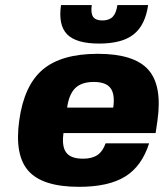

<svg xmlns="http://www.w3.org/2000/svg" viewBox="-20 -720 640 750"><path d="M228 -200.2Q220.7 -147.9 238.8 -124Q256.8 -100.1 304.2 -100.1Q339.4 -100.1 360.4 -114.3Q381.3 -128.4 392.6 -160.2H562.5Q534.2 -70.8 469.2 -30.5Q404.3 9.8 288.6 9.8Q147 9.8 91.6 -51.8Q36.1 -113.3 55.2 -250Q74.2 -386.7 147 -448.2Q219.7 -509.8 361.8 -509.8Q503.4 -509.8 558.8 -448.2Q614.3 -386.7 595.2 -250L587.9 -200.2ZM242.2 -299.8H422.4Q429.7 -352.1 411.6 -376Q393.6 -399.9 346.2 -399.9Q298.8 -399.9 274.2 -376Q249.5 -352.1 242.2 -299.8ZM438.5 -700.2H558.6Q547.4 -621.6 502 -585.7Q456.5 -549.8 367.2 -549.8Q277.8 -549.8 242.4 -585.7Q207 -621.6 218.3 -700.2H338.4Q334 -668.5 343.8 -654.3Q353.5 -640.1 379.9 -640.1Q406.2 -640.1 420.2 -654.3Q434.1 -668.5 438.5 -700.2Z"/></svg>

Font: Fivo Sans Heavy
Style: Regular
Weight: 900
Designer: Alexander Slobzheninov
Foundry: Alexander Slobzheninov
Version: 1.0